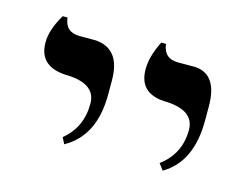

<svg xmlns="http://www.w3.org/2000/svg" viewBox="-54 -602 588 456"><g transform="rotate(15 240.0 -373.5)"><path d="M375 -226.6 363.3 -242.2Q410.2 -277.3 410.2 -335.9Q410.2 -382.8 343.8 -386.7Q273.4 -386.7 273.4 -449.2Q273.4 -480.5 293 -519.5H304.7Q308.6 -484.4 343.8 -484.4H386.7Q441.4 -480.5 441.4 -402.3V-367.2Q441.4 -265.6 375 -226.6ZM132.8 -226.6 125 -242.2Q168 -277.3 168 -335.9Q168 -382.8 101.6 -386.7Q27.3 -386.7 27.3 -449.2Q27.3 -480.5 50.8 -519.5H62.5Q66.4 -484.4 101.6 -484.4H140.6Q203.1 -480.5 203.1 -402.3V-367.2Q203.1 -265.6 132.8 -226.6Z"/></g></svg>

Font: 和音 by 宁静之雨，公众号njzyshare
Style: Regular
Weight: 400
Designer: Steve Matteson
Foundry: Ascender Corporation
Version: Version 6.00;June 8, 2018;FontCreator 11.0.0.2388 32-bit